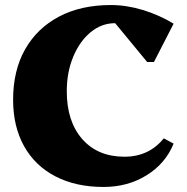

<svg xmlns="http://www.w3.org/2000/svg" viewBox="-20 -726 741 762"><path d="M391 16Q281 16 200 -26Q119 -68 75.5 -146Q32 -224 32 -330Q32 -446 79.5 -530Q127 -614 214 -660Q301 -706 420 -706Q482 -706 546.5 -686.5Q611 -667 669 -632L591 -480H564L437 -634Q383 -634 339.5 -598Q296 -562 270.5 -500.5Q245 -439 245 -364Q245 -244 306.5 -174Q368 -104 474 -104Q571 -104 630 -177L669 -156Q637 -77 562 -30.5Q487 16 391 16Z"/></svg>

Font: Platypi ExtraBold
Style: Regular
Weight: 800
Designer: David Sargent
Foundry: Bolt Cutter Type
Version: Version 1.200; ttfautohint (v1.8.4.7-5d5b)